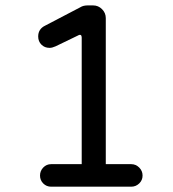

<svg xmlns="http://www.w3.org/2000/svg" viewBox="-20 -703 653 724"><path d="M130.9 -41Q130.9 -58.6 143.1 -71.3Q155.3 -84 172.9 -84H288.1V-561.5Q288.1 -568.4 284.7 -570.8Q281.2 -573.2 274.4 -569.3L189.5 -528.3Q176.8 -522.5 167 -522.5Q148.4 -522.5 136.2 -534.7Q124 -546.9 124 -565.4Q124 -593.8 150.4 -606.4L283.2 -675.8Q293.9 -682.6 310.5 -682.6H331.1Q350.6 -682.6 364.7 -668.5Q378.9 -654.3 378.9 -634.8V-84H474.6Q492.2 -84 504.9 -71.3Q517.6 -58.6 517.6 -41Q517.6 -23.4 504.9 -11.2Q492.2 1 474.6 1H172.9Q155.3 1 143.1 -11.2Q130.9 -23.4 130.9 -41Z"/></svg>

Font: KTXP_ComRound
Style: Medium
Weight: 500
Version: Version 1.01;May 16, 2022;FontCreator 13.0.0.2683 64-bit